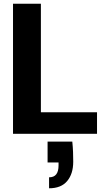

<svg xmlns="http://www.w3.org/2000/svg" viewBox="-20 -720 565 1033"><path d="M50 0V-700H200V-116H502V0ZM244 293V234Q270 234 282.5 218Q295 202 295 170V154H236V42H369Q372 71 373 98Q374 125 374 150Q374 215 341.5 254Q309 293 244 293Z"/></svg>

Font: DM Sans 36pt Black
Style: Regular
Weight: 900
Designer: Colophon Foundry, Jonny Pinhorn
Foundry: Colophon Foundry
Version: Version 4.004;gftools[0.9.30]